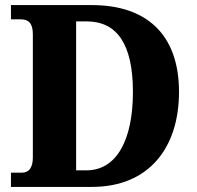

<svg xmlns="http://www.w3.org/2000/svg" viewBox="-20 -734 773 754"><path d="M23 0H341C565 0 683 -154 683 -373C683 -600 554 -714 341 -714H23V-658H62C90 -658 109 -645 109 -600V-115C109 -74 92 -56 67 -56H23ZM319 -65H279V-650H320C438 -650 502 -563 502 -373C502 -184 438 -65 319 -65Z"/></svg>

Font: Noto Serif Tamil SemiCondensed ExtraBold
Style: Italic
Weight: 800
Width: 4
Italic angle: -12°
Designer: Indian Type Foundry, Tom Grace, and the Monotype Design Team
Foundry: Monotype Imaging Inc.
Version: Version 2.003